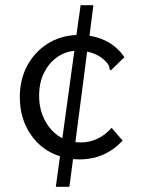

<svg xmlns="http://www.w3.org/2000/svg" viewBox="-20 -643 540 736"><path d="M246 73H194L210 -44Q140 -66 98 -127Q56 -188 56 -271Q56 -338 84 -390.5Q112 -443 161 -474.5Q210 -506 273 -509L289 -623H338L323 -506Q410 -492 457 -424L412 -380L405 -373L400 -378Q400 -386 396.5 -393Q393 -400 381 -412Q352 -438 314 -445L269 -98Q279 -97 289 -97Q358 -97 408 -153L450 -104Q383 -32 285 -32Q272 -32 260 -33ZM130 -276Q130 -220 154.5 -177Q179 -134 219 -113L265 -448Q229 -445 198 -423Q167 -401 148.5 -363.5Q130 -326 130 -276Z"/></svg>

Font: Inconsolata Nerd Font Mono
Style: Regular
Weight: 400
Monospace: yes
Designer: Raph Levien, Cyreal, Brenton Simpson
Foundry: Raph Levien, Cyreal, Google
Version: Version 3.000; ttfautohint (v1.8.3);Nerd Fonts 3.0.2